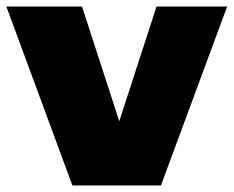

<svg xmlns="http://www.w3.org/2000/svg" viewBox="-26 -570 718 590"><path d="M196.5 0 -6.5 -550H226L340.5 -197.5L455 -550H672L468.5 0Z"/></svg>

Font: Encode Sans Semi Expanded Black
Style: Regular
Weight: 900
Width: 6
Designer: Multiple Designers
Foundry: Impallari Type
Version: Version 3.000; ttfautohint (v1.8.3) -l 8 -r 50 -G 200 -x 14 